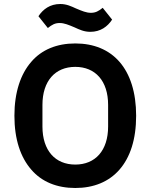

<svg xmlns="http://www.w3.org/2000/svg" viewBox="-20 -927 752 959"><path d="M356 12C264 12 188 -19 136 -80C83 -141 52 -230 52 -349C52 -466 83 -557 136 -618C188 -679 264 -710 356 -710C448 -710 524 -679 577 -618C630 -557 660 -466 660 -349C660 -230 630 -141 577 -80C524 -19 448 12 356 12ZM356 -105C456 -105 520 -175 520 -295V-403C520 -523 456 -593 356 -593C256 -593 192 -523 192 -403V-295C192 -175 256 -105 356 -105ZM431 -768C400 -768 377 -779 353 -790C322 -803 301 -812 278 -812C255 -812 240 -804 219 -787L172 -846C195 -881 230 -907 281 -907C312 -907 335 -896 359 -885C390 -872 411 -863 434 -863C457 -863 472 -871 493 -888L540 -829C517 -794 482 -768 431 -768Z"/></svg>

Font: Plexus Sans SemiBold
Style: Regular
Weight: 600
Version: Version 2.001;PS 002.001;hotconv 1.0.70;makeotf.lib2.5.58329